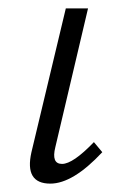

<svg xmlns="http://www.w3.org/2000/svg" viewBox="-20 -433 297 458"><path d="M100 5Q38 5 55 -70L137 -413H190L112 -82Q102 -42 128 -42Q154 -42 204 -94L224 -70Q154 5 100 5Z"/></svg>

Font: EauTestInfant Semilight
Style: Italic
Weight: 300
Italic angle: -12°
Designer: Christian Thalmann (Catharsis Fonts)
Version: Version 0.001;PS 000.001;hotconv 1.0.88;makeotf.lib2.5.64775